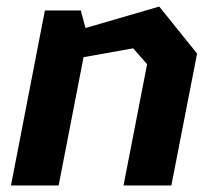

<svg xmlns="http://www.w3.org/2000/svg" viewBox="-20 -566 660 586"><path d="M357 0H503L581.5 -402.5L466 -546L241 -480.5L226.5 -534H117L13.5 0H159L235 -391.5L386.5 -418.5L429 -370Z"/></svg>

Font: Monaspace Krypton
Style: Bold Italic
Weight: 700
Italic angle: -11°
Designer: Riley Cran & the Lettermatic Team
Foundry: Lettermatic
Version: Version 1.101 (Monaspace Krypton)